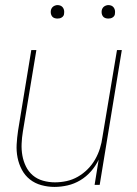

<svg xmlns="http://www.w3.org/2000/svg" viewBox="-20 -727 540 755"><path d="M194 8Q168 8 142.5 1Q117 -6 97.5 -21.5Q78 -37 66 -59.5Q54 -82 49 -107.5Q44 -133 45.5 -159.5Q47 -186 51 -213L103 -530H123L70 -210Q66 -186 65 -162Q64 -138 68 -115.5Q72 -93 82 -72.5Q92 -52 109 -37.5Q126 -23 149 -16.5Q172 -10 196 -10Q219 -10 242 -15Q265 -20 286 -32Q307 -44 324.5 -61.5Q342 -79 354 -100Q366 -121 373 -143.5Q380 -166 383 -189L440 -530H459L372 0H352L368 -99Q356 -74 337.5 -53Q319 -32 295.5 -18Q272 -4 246 2Q220 8 194 8ZM406 -654Q400 -654 394 -656Q388 -658 384.5 -663Q381 -668 380 -674Q379 -680 380 -686Q381 -691 383.5 -695Q386 -699 389.5 -701.5Q393 -704 397.5 -705.5Q402 -707 406 -707Q413 -707 418.5 -704.5Q424 -702 427.5 -697Q431 -692 432 -686Q433 -680 432 -674Q432 -669 429.5 -665Q427 -661 423 -658.5Q419 -656 415 -655Q411 -654 406 -654ZM206 -654Q200 -654 194 -656Q188 -658 184.5 -663Q181 -668 180 -674Q179 -680 180 -686Q181 -691 183.5 -695Q186 -699 189.5 -701.5Q193 -704 197.5 -705.5Q202 -707 206 -707Q213 -707 218.5 -704.5Q224 -702 227.5 -697Q231 -692 232 -686Q233 -680 232 -674Q232 -669 229.5 -665Q227 -661 223 -658.5Q219 -656 215 -655Q211 -654 206 -654Z"/></svg>

Font: Iosevka Curly Thin Oblique
Style: Regular
Weight: 100
Italic angle: -9°
Monospace: yes
Designer: Belleve Invis
Foundry: Belleve Invis
Version: Version 11.1.0; ttfautohint (v1.8.3)